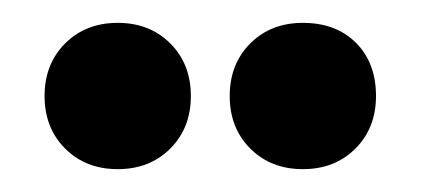

<svg xmlns="http://www.w3.org/2000/svg" viewBox="-20 -737 368 168"><path d="M129 -607Q111 -589 83 -589Q55 -589 37 -607Q19 -625 19 -653Q19 -681 37 -699Q55 -717 83 -717Q111 -717 129 -699Q147 -681 147 -653Q147 -625 129 -607ZM245 -717Q274 -717 291.5 -699.5Q309 -682 309 -653Q309 -625 291 -607Q273 -589 245 -589Q217 -589 199 -607Q181 -625 181 -653Q181 -681 199 -699Q217 -717 245 -717Z"/></svg>

Font: Barlow Condensed Medium
Style: Regular
Weight: 500
Width: 3
Designer: Jeremy Tribby
Foundry: Tribby Type
Version: Version 1.422;hotconv 1.0.109;makeotfexe 2.5.65596